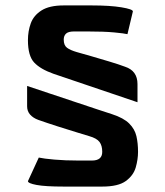

<svg xmlns="http://www.w3.org/2000/svg" viewBox="-20 -608 609 708"><path d="M487 -231 177 -336Q129 -353 106 -377.5Q83 -402 83 -460Q83 -493 93.5 -522Q104 -551 133 -569.5Q162 -588 215 -588H318Q386 -588 428 -581Q470 -574 470 -566L450 -482Q438 -485 400.5 -488.5Q363 -492 303 -492H253Q232 -492 223.5 -484Q215 -476 215 -462Q215 -441 227 -432Q239 -423 263 -416Q285 -410 317.5 -400.5Q350 -391 383.5 -381Q417 -371 441 -362Q487 -347 487 -298ZM215 80Q147 80 115 74Q83 68 83 60L123 -27Q141 -23 180.5 -19.5Q220 -16 269 -16H319Q357 -16 357 -48Q357 -71 347 -84.5Q337 -98 309 -106Q296 -110 263 -120Q230 -130 191 -142.5Q152 -155 121 -166Q102 -173 91 -185.5Q80 -198 80 -216V-291Q119 -278 165.5 -262.5Q212 -247 257 -232Q302 -217 338 -205Q374 -193 393 -187Q436 -173 456.5 -152.5Q477 -132 483 -106Q489 -80 489 -48Q489 -20 480.5 9.5Q472 39 444 59.5Q416 80 357 80Z"/></svg>

Font: Goldman
Style: Regular
Weight: 400
Designer: Jaikishan Patel
Version: Version 1.000; ttfautohint (v1.8.3)